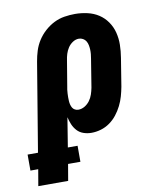

<svg xmlns="http://www.w3.org/2000/svg" viewBox="-136 -604 720 874"><g transform="rotate(-10 223.5 -166.5)"><path d="M-30 205 -17 129H-53V55H-5L63 -355Q67 -379 74.5 -403Q82 -427 96 -449Q110 -471 130 -489Q150 -507 173 -518.5Q196 -530 221 -534Q246 -538 270 -538Q299 -538 327.5 -531.5Q356 -525 379 -510Q402 -495 418 -472Q434 -449 441 -421.5Q448 -394 447.5 -364.5Q447 -335 442 -305L421 -175Q417 -154 411 -132.5Q405 -111 394.5 -90Q384 -69 369.5 -50.5Q355 -32 336 -18.5Q317 -5 295 1.5Q273 8 251 8Q232 8 214.5 2Q197 -4 185 -17Q173 -30 166 -46.5Q159 -63 155 -81L133 55H178V129H121L108 205ZM210 -106Q226 -106 240 -114.5Q254 -123 263.5 -136Q273 -149 278 -164Q283 -179 286 -194L307 -324Q309 -335 310 -345.5Q311 -356 310.5 -366.5Q310 -377 308 -387Q306 -397 301 -405.5Q296 -414 287 -419Q278 -424 268 -424Q253 -424 239.5 -415Q226 -406 217.5 -393Q209 -380 204.5 -365.5Q200 -351 198 -336L179 -222Q177 -213 176 -204.5Q175 -196 174.5 -187Q174 -178 174 -169.5Q174 -161 174.5 -152.5Q175 -144 177 -136Q179 -128 183 -121Q187 -114 194.5 -110Q202 -106 210 -106Z"/></g></svg>

Font: Iosevka Slab Heavy Oblique
Style: Regular
Weight: 900
Italic angle: -9°
Monospace: yes
Designer: Belleve Invis
Foundry: Belleve Invis
Version: Version 11.1.1; ttfautohint (v1.8.3)